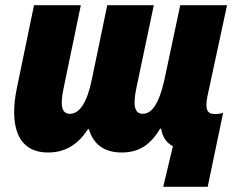

<svg xmlns="http://www.w3.org/2000/svg" viewBox="-20 -573 907 734"><path d="M604 141H774L833 -142C825 -139 815 -137 802 -137C772 -137 763 -154 773 -205L848 -553H669L608 -266C586 -169 557 -138 526 -138C495 -138 487 -168 501 -235L568 -553H390L331 -269C313 -182 285 -138 247 -138C216 -138 209 -169 223 -235L289 -553H110L44 -234C18 -107 38 10 164 10C229 10 278 -20 316 -79H320C337 -20 380 10 445 10C509 10 554 -17 592 -81H596C601 -48 617 -27 641 -14Z"/></svg>

Font: Noto Sans SemiCondensed Black
Style: Italic
Weight: 900
Width: 4
Italic angle: -12°
Designer: Monotype Design Team
Foundry: Monotype Imaging Inc.
Version: Version 2.013